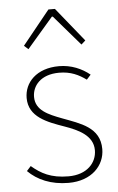

<svg xmlns="http://www.w3.org/2000/svg" viewBox="-54 -774 507 823"><g transform="rotate(-5 200.0 -362.0)"><path d="M208 12C308 12 364 -50 364 -120C364 -214 280 -237 204 -266C146 -288 92 -310 92 -368C92 -415 128 -462 208 -462C258 -462 292 -445 324 -422L342 -442C308 -470 262 -490 210 -490C112 -490 60 -432 60 -366C60 -284 138 -256 212 -230C268 -210 332 -182 332 -118C332 -64 290 -16 210 -16C134 -16 92 -40 52 -74L34 -54C74 -14 132 12 208 12ZM86 -574 198 -704H202L314 -574L332 -590L214 -736H186L68 -590Z"/></g></svg>

Font: Source Sans Pro ExtraLight
Style: Regular
Weight: 200
Designer: Paul D. Hunt
Foundry: Adobe Systems Incorporated
Version: Version 3.006;hotconv 1.0.111;makeotfexe 2.5.65597